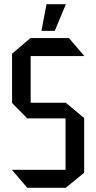

<svg xmlns="http://www.w3.org/2000/svg" viewBox="-20 -888 455 908"><path d="M125 -623V-402H291L378 -330V-71L291 0H109L37 -84V-85H290V-328H109L37 -401V-634L124 -708H306L378 -624V-623ZM176 -742 200 -868H291V-867L239 -742Z"/></svg>

Font: Foldit Thin
Style: Regular
Weight: 400
Version: Version 1.003